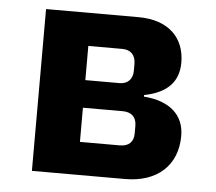

<svg xmlns="http://www.w3.org/2000/svg" viewBox="-43 -563 686 610"><g transform="rotate(5 300.0 -258.0)"><path d="M80 0H377C481 0 543 -59 543 -152C543 -219 496 -260 414 -266V-271C491 -286 523 -326 523 -384C523 -463 471 -516 375 -516H80ZM224 -105V-214H351C378 -214 395 -200 395 -171V-147C395 -120 380 -105 351 -105ZM224 -302V-411H333C359 -411 375 -395 375 -367V-346C375 -318 359 -302 333 -302Z"/></g></svg>

Font: IBM Plex Mono
Style: Bold
Weight: 700
Monospace: yes
Designer: Mike Abbink, Paul van der Laan, Pieter van Rosmalen
Foundry: Bold Monday
Version: Version 2.004